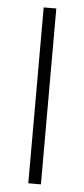

<svg xmlns="http://www.w3.org/2000/svg" viewBox="-52 -727 332 758"><g transform="rotate(5 114.5 -348.5)"><path d="M90 -697H140V0H90Z"/></g></svg>

Font: Cairo Light
Style: Regular
Weight: 300
Designer: Mohamed Gaber, the designers of Titillium
Foundry: Kief Type Foundry
Version: Version 2.009; ttfautohint (v1.5.33-1714) -l 8 -r 50 -G 200 